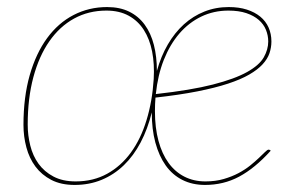

<svg xmlns="http://www.w3.org/2000/svg" viewBox="-20 -518 850 544"><path d="M628 -498Q657 -498 679.5 -490.8Q702 -483.5 717.5 -470.8Q733 -458 741 -440Q749 -422 749 -400.5Q749 -383.5 743.5 -367.2Q738 -351 724 -335.8Q710 -320.5 686.2 -306.8Q662.5 -293 626 -281Q589.5 -269 538.8 -259Q488 -249 420.5 -241.5Q419 -222.5 419 -203Q419 -156 429 -119Q439 -82 457.5 -56.5Q476 -31 502.5 -17.5Q529 -4 562 -4Q590.5 -4 613.8 -10.8Q637 -17.5 655.8 -27.5Q674.5 -37.5 688.8 -49Q703 -60.5 713.5 -70.5Q724 -80.5 730.8 -87.2Q737.5 -94 741 -94Q744 -94 746 -92L747 -91Q724.5 -66 702.2 -47.8Q680 -29.5 657.5 -17.5Q635 -5.5 611 0.2Q587 6 561 6Q525 6 496.8 -8.2Q468.5 -22.5 449.5 -49.2Q430.5 -76 420.2 -114Q410 -152 410 -199.5Q398.5 -152.5 378.5 -114.5Q358.5 -76.5 330.8 -49.8Q303 -23 268 -8.5Q233 6 191.5 6Q153 6 125.5 -8.2Q98 -22.5 80.5 -46Q63 -69.5 54.8 -100.2Q46.5 -131 46.5 -164Q46.5 -243 64.2 -305Q82 -367 113.5 -410Q145 -453 188.5 -475.5Q232 -498 283.5 -498Q319.5 -498 346 -485Q372.5 -472 390 -448Q407.5 -424 416 -390.8Q424.5 -357.5 424.5 -317Q436 -358.5 455.5 -392Q475 -425.5 501 -449Q527 -472.5 559 -485.2Q591 -498 628 -498ZM194.5 -4Q244.5 -4 283.8 -25.8Q323 -47.5 351 -86Q379 -124.5 395.2 -177.8Q411.5 -231 415.5 -294Q418 -336.5 411 -372Q404 -407.5 387.5 -433.2Q371 -459 344.5 -473.5Q318 -488 281.5 -488Q231 -488 190 -465.5Q149 -443 119.8 -401Q90.5 -359 74.5 -299.2Q58.5 -239.5 58.5 -165Q58.5 -134.5 65.8 -105.5Q73 -76.5 89.2 -54Q105.5 -31.5 131.5 -17.8Q157.5 -4 194.5 -4ZM627 -488Q585.5 -488 550.2 -471Q515 -454 488.2 -423Q461.5 -392 444.2 -348.5Q427 -305 421.5 -251.5Q521 -262.5 583.2 -278.5Q645.5 -294.5 680.2 -314Q715 -333.5 727.5 -355.8Q740 -378 740 -400.5Q740 -417.5 733.5 -433.5Q727 -449.5 713.2 -461.5Q699.5 -473.5 678 -480.8Q656.5 -488 627 -488Z"/></svg>

Font: Lato Hairline
Style: Italic
Weight: 100
Italic angle: -7°
Designer: Lukasz Dziedzic
Foundry: tyPoland Lukasz Dziedzic
Version: Version 2.007; 2014-02-27